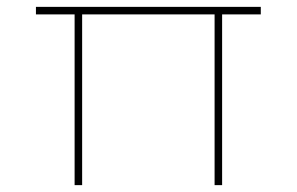

<svg xmlns="http://www.w3.org/2000/svg" viewBox="-20 -541 867 561"><path d="M198 0V-506L207 -499H85V-521H742V-499H622L629 -506V0H607V-506L613 -499H211L220 -506V0Z"/></svg>

Font: Lexend Giga Thin
Style: Regular
Weight: 250
Version: Version 1.007